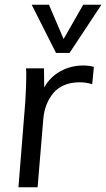

<svg xmlns="http://www.w3.org/2000/svg" viewBox="-20 -792 449 812"><path d="M332 -515Q358 -515 377 -509L370 -436Q343 -444 318 -444Q245 -444 206 -399Q168 -353 163 -287L139 0H58L87 -362Q89 -396 90 -421.5Q91 -447 91 -464Q91 -477 91 -486.5Q91 -496 90 -503H166L167 -422Q191 -466 236 -491Q280 -515 332 -515ZM332 -772H409L274 -568H217L114 -772H187L249 -627Z"/></svg>

Font: PRinguin Sans
Style: Italic
Weight: 400
Designer: Vernon Adams
Foundry: Vernon Adams
Version: ""